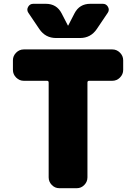

<svg xmlns="http://www.w3.org/2000/svg" viewBox="-20 -990 716 1010"><path d="M571 -730Q594 -730 611 -713Q628 -696 628 -673V-622Q628 -599 611 -582Q594 -565 571 -565H449Q440 -565 440 -556V-57Q440 -34 423.5 -17Q407 0 384 0H292Q269 0 252.5 -17Q236 -34 236 -57V-556Q236 -565 227 -565H105Q82 -565 65 -582Q48 -599 48 -622V-673Q48 -696 65 -713Q82 -730 105 -730ZM455 -970H521Q539 -970 548 -954Q557 -938 547 -923L489 -837Q457 -790 401 -790H275Q219 -790 187 -837L129 -923Q119 -938 128 -954Q137 -970 155 -970H221Q278 -970 304 -920L337 -856Q337 -855 338 -855Q339 -855 339 -856L372 -920Q398 -970 455 -970Z"/></svg>

Font: Rounded Mplus 1c Black
Style: Regular
Weight: 900
Version: Version 1.059.20150529